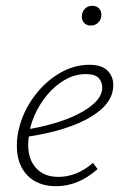

<svg xmlns="http://www.w3.org/2000/svg" viewBox="-20 -637 423 661"><path d="M370 -344Q370 -281 292.5 -234.5Q215 -188 79 -167Q77 -147 77 -139Q77 -88 104.5 -58Q132 -28 181 -28Q244 -28 300 -76L316 -55Q250 4 173 4Q110 4 74 -33.5Q38 -71 38 -135Q38 -165 45 -193Q59 -252 96 -303Q133 -354 183.5 -384Q234 -414 287 -414Q330 -414 350 -394Q370 -374 370 -344ZM275 -382Q233 -382 193.5 -356Q154 -330 125 -287Q96 -244 84 -196Q84 -194 83 -193Q198 -214 265 -253Q332 -292 332 -335Q332 -355 319.5 -368.5Q307 -382 275 -382ZM262 -585Q264 -599 273.5 -608Q283 -617 298 -617Q312 -617 320.5 -608.5Q329 -600 329 -586Q329 -570 318.5 -559.5Q308 -549 293 -549Q277 -549 268.5 -559.5Q260 -570 262 -585Z"/></svg>

Font: Ysabeau Light
Style: Italic
Weight: 300
Italic angle: -12°
Designer: Christian Thalmann (Catharsis Fonts)
Version: Version 0.003